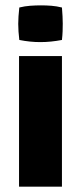

<svg xmlns="http://www.w3.org/2000/svg" viewBox="-20 -705 302 716"><path d="M211 -677Q214 -641 214 -617Q214 -603 213.5 -588.5Q213 -574 211 -556Q190 -552 170 -550Q150 -548 130 -548Q111 -548 91.5 -550Q72 -552 52 -556Q50 -573 49 -587.5Q48 -602 48 -616Q48 -629 49 -644Q50 -659 52 -677Q72 -682 92.5 -683.5Q113 -685 133 -685Q152 -685 171.5 -683.5Q191 -682 211 -677ZM211 -9H51V-496H211Z"/></svg>

Font: Bakbak One
Style: Regular
Weight: 400
Designer: Saumya Kishore and Sanchit Sawaria
Foundry: A Good Feeling
Version: Version 1.003; ttfautohint (v1.8.3)